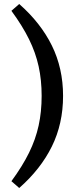

<svg xmlns="http://www.w3.org/2000/svg" viewBox="-20 -758 415 959"><path d="M188 -279Q188 -358 173 -426.5Q158 -495 125 -562Q92 -629 37 -704L76 -738Q183 -644 239 -530.5Q295 -417 295 -279Q295 -140 239 -26.5Q183 87 76 181L37 147Q92 72 125 5Q158 -62 173 -131Q188 -200 188 -279Z"/></svg>

Font: Source Serif 4 SmText Semibold
Style: Regular
Weight: 600
Designer: Frank Grießhammer
Foundry: Adobe
Version: Version 4.005;hotconv 1.1.0;makeotfexe 2.6.0